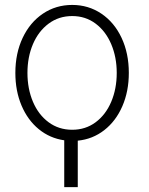

<svg xmlns="http://www.w3.org/2000/svg" viewBox="-20 -558 602 775"><path d="M451.2 -263.7Q451.2 -327.1 429 -379.6Q406.7 -432.1 366 -462.6Q325.2 -493.2 271.5 -493.2Q217.3 -493.2 176.3 -462.6Q135.3 -432.1 113 -379.9Q90.8 -327.6 90.8 -263.7Q90.8 -199.7 113 -147.2Q135.3 -94.7 176.3 -64.5Q217.3 -34.2 271.5 -34.2Q325.2 -34.2 366 -64.5Q406.7 -94.7 429 -147.2Q451.2 -199.7 451.2 -263.7ZM271.5 -538.1Q336.9 -538.1 389.2 -502.9Q441.4 -467.8 470.7 -405.3Q500 -342.8 500 -263.7Q500 -189.5 473.9 -129.4Q447.8 -69.3 400.9 -32.7Q354 3.9 293.9 9.8V197.3H239.3V8.3Q181.2 0 136.5 -36.6Q91.8 -73.2 66.9 -132.1Q42 -190.9 42 -263.7Q42 -342.8 71.5 -405.3Q101.1 -467.8 153.3 -502.9Q205.6 -538.1 271.5 -538.1Z"/></svg>

Font: Pretendard ExtraLight
Style: Regular
Weight: 200
Designer: Base glyphs from Inter by Rasmus Andersson; Hangeul glyphs from Noto Sans CJK(Source Han Sans) by Jang Soo-young and Kan
Foundry: Kil Hyung-jin
Version: Version 1.309